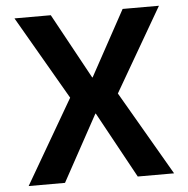

<svg xmlns="http://www.w3.org/2000/svg" viewBox="-52 -781 816 833"><g transform="rotate(-5 356.0 -365.0)"><path d="M39.3 0 252.1 -366.3 41.4 -730H199.6L355 -445.6H357L512.4 -730H670.6L459.9 -366.3L672.7 0H514.4L357 -287.7H355L197.6 0Z"/></g></svg>

Font: M PLUS 2 Thin
Style: Regular
Weight: 100
Designer: Coji Morishita
Foundry: UNDERFOREST DESIGN
Version: Version 1.001